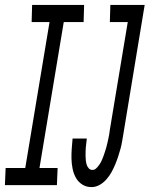

<svg xmlns="http://www.w3.org/2000/svg" viewBox="-58 -755 610 783"><path d="M315 8Q294 8 277.5 -2.5Q261 -13 251.5 -30Q242 -47 238 -67Q234 -87 233.5 -107Q233 -127 234.5 -148Q236 -169 238 -190H296Q295 -181 294 -172Q293 -163 292 -154Q291 -145 291 -136Q291 -127 291 -118Q291 -109 292 -100.5Q293 -92 295.5 -83.5Q298 -75 304 -68.5Q310 -62 319 -62Q328 -62 335 -69Q342 -76 347.5 -84Q353 -92 357 -101Q361 -110 364 -118.5Q367 -127 370 -136Q373 -145 375.5 -154Q378 -163 380 -172Q382 -181 384 -190Q386 -199 387.5 -208Q389 -217 390 -226L463 -665H390L392 -735H532L446 -214Q443 -198 440.5 -181.5Q438 -165 433.5 -148.5Q429 -132 423.5 -115.5Q418 -99 411.5 -83.5Q405 -68 396.5 -52.5Q388 -37 375.5 -23Q363 -9 347.5 -0.5Q332 8 315 8ZM-38 0 -35 -70H45L144 -665H71L73 -735H285L283 -665H202L103 -70H177L174 0Z"/></svg>

Font: Iosevka SS18
Style: Italic
Weight: 400
Italic angle: -9°
Monospace: yes
Designer: Belleve Invis
Foundry: Belleve Invis
Version: Version 25.1.1; ttfautohint (v1.8.4)